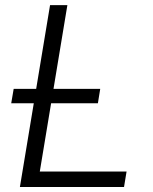

<svg xmlns="http://www.w3.org/2000/svg" viewBox="-20 -748 611 768"><path d="M59.6 0 180.2 -727.5H249.5L139.2 -62H486.3L476.1 0ZM24.9 -335 34.7 -392.6H380.9L371.6 -335Z"/></svg>

Font: Inter 16pt Light
Style: Italic
Weight: 300
Italic angle: -9.3988°
Version: Version 4.001;git-66647c0bb